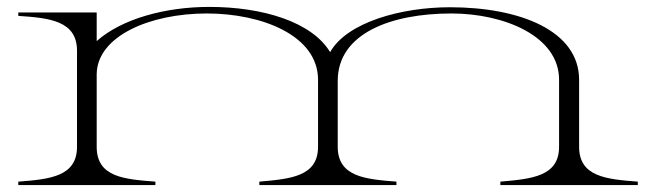

<svg xmlns="http://www.w3.org/2000/svg" viewBox="-20 -536 1891 556"><path d="M33 -10V0H430V-10C339 -17 260 -23 260 -111V-322C262 -431 413 -497 579 -497C739 -497 901 -433 901 -305V-111C901 -25 822 -18 731 -10V0H1128V-10C1038 -17 958 -24 958 -111V-302C958 -439 1112 -497 1287 -497C1439 -497 1599 -432 1599 -305V-111C1599 -25 1520 -18 1429 -10V0H1827V-10C1736 -17 1657 -24 1657 -111V-305C1657 -447 1486 -515 1283 -515C1143 -515 985 -472 936 -385C883 -473 740 -516 586 -516C460 -516 333 -482 260 -417V-500H33V-490C123 -484 203 -476 203 -389V-111C203 -25 125 -17 33 -10Z"/></svg>

Font: Sprat Extended Light
Style: Regular
Weight: 300
Width: 9
Designer: Ethan Nakache
Foundry: Collletttivo
Version: Version 2.000;Glyphs 3.2 (3217)